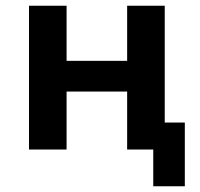

<svg xmlns="http://www.w3.org/2000/svg" viewBox="-20 -521 698 669"><path d="M514 128V0H423V-202H212V0H81V-501H212V-309H423V-501H554V-94H624V128Z"/></svg>

Font: Nunito Sans 7pt SemiCondensed
Style: Bold
Weight: 700
Width: 4
Designer: Vernon Adams
Foundry: Vernon Adams
Version: Version 3.101;gftools[0.9.27]